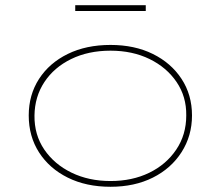

<svg xmlns="http://www.w3.org/2000/svg" viewBox="-20 -705 845 735"><path d="M403 10Q310 10 239.5 -25Q169 -60 129.5 -121.5Q90 -183 90 -263Q90 -342 129.5 -403Q169 -464 239.5 -498.5Q310 -533 403 -533Q495 -533 565 -498.5Q635 -464 675 -403Q715 -342 715 -263Q715 -185 675 -122.5Q635 -60 565 -25Q495 10 403 10ZM403 -12Q486 -12 551 -43.5Q616 -75 654.5 -132Q693 -189 693 -263Q694 -335 656 -391Q618 -447 552.5 -479Q487 -511 403 -511Q318 -511 252.5 -479Q187 -447 150 -391Q113 -335 112 -263Q111 -189 149.5 -132.5Q188 -76 254 -44Q320 -12 403 -12ZM268 -663V-685H538V-663Z"/></svg>

Font: Lexend Giga Thin
Style: Regular
Weight: 250
Version: Version 1.007